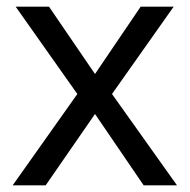

<svg xmlns="http://www.w3.org/2000/svg" viewBox="-20 -556 569 576"><path d="M212 -274 27 -536H127L265 -334L402 -536H501L316 -274L511 0H411L265 -214L117 0H18Z"/></svg>

Font: Noto Sans Sharada
Style: Regular
Weight: 400
Designer: Monotype Design Team
Foundry: Monotype Imaging Inc.
Version: Version 2.006; ttfautohint (v1.8.4.7-5d5b)